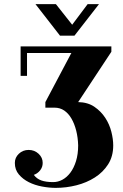

<svg xmlns="http://www.w3.org/2000/svg" viewBox="-20 -730 595 931"><path d="M271 -557 152 -710H251L330 -610L405 -710H460L341 -557ZM359 -235Q406 -234 438 -212Q470 -190 490.5 -158.5Q511 -127 520 -91Q529 -55 529 -25Q529 28 504.5 66.5Q480 105 440 130.5Q400 156 350.5 168.5Q301 181 250 181Q219 181 184 174.5Q149 168 120 153.5Q91 139 71.5 116Q52 93 52 60Q52 34 71.5 15.5Q91 -3 119 -3Q147 -3 167 15.5Q187 34 187 60Q187 80 175 95.5Q163 111 144 118Q158 137 180.5 145Q203 153 238 153Q261 153 282.5 141.5Q304 130 321 107.5Q338 85 348.5 51.5Q359 18 359 -25Q358 -63 349.5 -96.5Q341 -130 326.5 -155Q312 -180 291.5 -194Q271 -208 244 -208H200V-235L326 -473H111V-362H80V-505H520V-479Z"/></svg>

Font: Cafe24 ClassicType
Style: Regular
Weight: 400
Designer: Cafe24 thkim, hmlim, mnelim & 4IR
Foundry: Cafe24
Version: Version 1.000